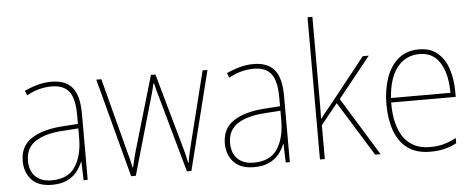

<svg xmlns="http://www.w3.org/2000/svg" viewBox="-51 -979 2526 1022"><g transform="rotate(-5 1212.5 -468.0)"><path d="M232 -630Q307 -630 343.5 -587Q380 -544 380 -446V-93H358L355 -192H353Q342 -164 322 -139Q302 -114 269.5 -98.5Q237 -83 189 -83Q116 -83 80 -122.5Q44 -162 44 -222Q44 -301 103 -340.5Q162 -380 266 -388L354 -394V-440Q354 -530 324.5 -567.5Q295 -605 232 -605Q200 -605 167.5 -597Q135 -589 98 -569L88 -594Q122 -610 158.5 -620Q195 -630 232 -630ZM267 -364Q175 -358 123.5 -324Q72 -290 72 -222Q72 -168 102.5 -137.5Q133 -107 189 -107Q276 -107 314.5 -164.5Q353 -222 354 -313V-370Z M801 -482Q793 -507 787.5 -528.5Q782 -550 776 -575H774Q768 -550 762 -527.5Q756 -505 749 -482L637 -92H612L472 -620H499L596 -249Q607 -210 613 -185.5Q619 -161 624 -137H626Q631 -158 637.5 -185Q644 -212 656 -252L764 -620H788L892 -250Q902 -216 909 -188.5Q916 -161 921 -136H923Q928 -167 933 -188.5Q938 -210 947 -247L1040 -620H1066L934 -92H910Z M1312 -630Q1387 -630 1423.5 -587Q1460 -544 1460 -446V-93H1438L1435 -192H1433Q1422 -164 1402 -139Q1382 -114 1349.5 -98.5Q1317 -83 1269 -83Q1196 -83 1160 -122.5Q1124 -162 1124 -222Q1124 -301 1183 -340.5Q1242 -380 1346 -388L1434 -394V-440Q1434 -530 1404.5 -567.5Q1375 -605 1312 -605Q1280 -605 1247.5 -597Q1215 -589 1178 -569L1168 -594Q1202 -610 1238.5 -620Q1275 -630 1312 -630ZM1347 -364Q1255 -358 1203.5 -324Q1152 -290 1152 -222Q1152 -168 1182.5 -137.5Q1213 -107 1269 -107Q1356 -107 1394.5 -164.5Q1433 -222 1434 -313V-370Z M1647 -469Q1647 -426 1647 -388Q1647 -350 1646 -307Q1660 -326 1670 -338.5Q1680 -351 1694 -367L1896 -621H1928L1754 -404L1945 -93H1916L1736 -384L1647 -274V-93H1621V-853H1647Z M2197 -631Q2259 -631 2297 -597.5Q2335 -564 2352.5 -509Q2370 -454 2370 -388V-362H2025Q2024 -239 2071.5 -173.5Q2119 -108 2210 -108Q2250 -108 2281 -116Q2312 -124 2351 -144V-116Q2319 -99 2285.5 -91Q2252 -83 2210 -83Q2136 -83 2089.5 -117.5Q2043 -152 2021 -213Q1999 -274 1999 -354Q1999 -431 2020.5 -494Q2042 -557 2086 -594Q2130 -631 2197 -631ZM2197 -606Q2125 -606 2079.5 -550.5Q2034 -495 2026 -386H2344Q2344 -449 2328.5 -499Q2313 -549 2280.5 -577.5Q2248 -606 2197 -606Z"/></g></svg>

Font: Noto Sans Kannada UI SemiCondensed Thin
Style: Regular
Weight: 100
Width: 4
Designer: Jelle Bosma - Monotype Design Team
Foundry: Monotype Imaging Inc.
Version: Version 2.005; ttfautohint (v1.8.4.7-5d5b)